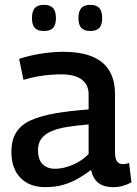

<svg xmlns="http://www.w3.org/2000/svg" viewBox="-20 -763 566 793"><path d="M27 -135Q27 -184 46.5 -215.5Q66 -247 106 -265.5Q146 -284 206 -294.5Q266 -305 346 -311V-373Q346 -414 317 -435Q288 -456 233 -456Q213 -456 187.5 -454Q162 -452 134 -447Q106 -442 77 -433L59 -520Q102 -534 150 -541.5Q198 -549 240 -549Q313 -549 360.5 -529.5Q408 -510 431.5 -471Q455 -432 455 -374V-136Q455 -106 464 -95.5Q473 -85 487 -85Q492 -85 499 -86Q506 -87 513 -90L523 -10Q507 -1 488 4.5Q469 10 447 10Q409 10 386.5 -7.5Q364 -25 356 -61Q331 -42 302.5 -25.5Q274 -9 240.5 0.5Q207 10 167 10Q135 10 109.5 0.5Q84 -9 65.5 -27.5Q47 -46 37 -73Q27 -100 27 -135ZM137 -143Q137 -104 156 -85Q175 -66 207 -66Q231 -66 256 -73.5Q281 -81 304.5 -94.5Q328 -108 346 -127V-249Q297 -245 259 -239Q221 -233 193.5 -221.5Q166 -210 151.5 -191Q137 -172 137 -143ZM353 -635Q328 -635 316 -647.5Q304 -660 304 -688Q304 -717 316 -730Q328 -743 353 -743Q378 -743 390 -730Q402 -717 402 -688Q402 -660 390 -647.5Q378 -635 353 -635ZM161 -635Q136 -635 124 -647.5Q112 -660 112 -688Q112 -717 124 -730Q136 -743 161 -743Q187 -743 199 -730Q211 -717 211 -688Q211 -660 199 -647.5Q187 -635 161 -635Z"/></svg>

Font: Georama ExtraCondensed Thin Medium
Style: Regular
Weight: 500
Version: Version 1.001